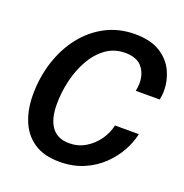

<svg xmlns="http://www.w3.org/2000/svg" viewBox="-135 -868 955 999"><g transform="rotate(20 343.0 -368.5)"><path d="M640.5 -265.5Q631 -218.5 604.2 -170Q577.5 -121.5 534.5 -80.2Q491.5 -39 432.8 -14Q374 11 300.5 11Q214.5 11 159.8 -25.5Q105 -62 78.8 -125.8Q52.5 -189.5 52.5 -270.5Q52.5 -367 80.2 -453.2Q108 -539.5 159.8 -605.8Q211.5 -672 284 -710Q356.5 -748 445 -748Q531.5 -748 584.5 -715Q637.5 -682 662 -630.5Q686.5 -579 686.5 -523.5Q686.5 -509.5 685 -496.5Q683.5 -483.5 681 -472H548.5Q550 -480 551.8 -492.5Q553.5 -505 553.5 -515Q553.5 -568.5 523.8 -603.8Q494 -639 430.5 -639Q370.5 -639 324.8 -606Q279 -573 248 -518.5Q217 -464 201.5 -398Q186 -332 186 -266.5Q186 -184.5 218.2 -140.8Q250.5 -97 314.5 -97Q364.5 -97 405 -121.2Q445.5 -145.5 472.2 -183.8Q499 -222 508.5 -265.5Z"/></g></svg>

Font: Epilogue SemiBold
Style: Italic
Weight: 600
Italic angle: -12°
Designer: Tyler Finck
Foundry: Etcetera Type Co
Version: Version 2.111; ttfautohint (v1.8.3)